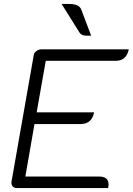

<svg xmlns="http://www.w3.org/2000/svg" viewBox="-20 -949 670 969"><path d="M150 -669Q151 -682 163 -691Q175 -700 189 -700H630Q624 -671 607.5 -656.5Q591 -642 563 -642H211L165 -382H455Q443 -323 387 -323H154L108 -58H481Q528 -58 528 -17Q528 -12 526 0H65Q51 0 43.5 -9Q36 -18 38 -32ZM381 -785 291 -929H329Q353 -929 368.5 -922.5Q384 -916 390 -901L440 -769Q409 -768 398.5 -771.5Q388 -775 381 -785Z"/></svg>

Font: K2D ExtraLight
Style: Italic
Weight: 275
Italic angle: -10°
Designer: Katatrad Aksorn Co.,Ltd.
Foundry: Cadson Demak Co.,Ltd.
Version: Version 1.000; ttfautohint (v1.6)